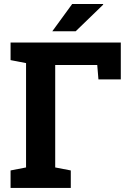

<svg xmlns="http://www.w3.org/2000/svg" viewBox="-20 -919 637 939"><path d="M31.7 0V-85.4L107.4 -100.1V-610.4L31.7 -625V-710.9H570.8V-530.8H461.4L455.6 -601.1H250V-100.1L326.2 -85.4V0ZM235.8 -766.1 333 -899.4H483.9L484.9 -896.5L350.1 -766.1Z"/></svg>

Font: Roboto Slab
Style: Bold
Weight: 700
Designer: Google
Version: Version 2.000; ttfautohint (v1.8.1.43-b0c9)